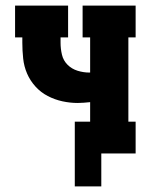

<svg xmlns="http://www.w3.org/2000/svg" viewBox="-20 -550 540 688"><path d="M248 118V-114H303V-184Q292 -183 281 -182Q270 -181 259 -181Q231 -181 203.5 -187Q176 -193 151 -206Q126 -219 107 -240Q88 -261 77 -286.5Q66 -312 63 -340.5Q60 -369 60 -397V-416H34V-530H224V-416H197V-397Q197 -375 202 -354Q207 -333 222 -318Q237 -303 258 -296.5Q279 -290 300 -290Q301 -290 301.5 -290Q302 -290 303 -290V-416H276V-530H466V-416H440V-114H466V0H343V118Z"/></svg>

Font: Iosevka Slab Heavy
Style: Regular
Weight: 900
Monospace: yes
Designer: Belleve Invis
Foundry: Belleve Invis
Version: Version 11.1.0; ttfautohint (v1.8.3)